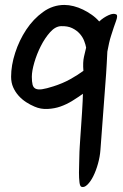

<svg xmlns="http://www.w3.org/2000/svg" viewBox="-20 -717 500 778"><path d="M387 -110Q385 -82 377 -53.5Q369 -25 358 -3Q347 19 334 31.5Q321 44 310 40Q304 38 302 21.5Q300 5 300 -17.5Q300 -40 301 -63.5Q302 -87 302 -102Q302 -105 303 -121Q304 -137 305.5 -160Q307 -183 309 -210.5Q311 -238 312.5 -263Q314 -288 315 -308Q316 -328 316 -337Q298 -324 274 -309Q250 -294 224 -285Q201 -277 173 -275.5Q145 -274 120 -285Q103 -292 86 -303Q69 -314 55.5 -329Q42 -344 33.5 -363Q25 -382 25 -406Q25 -452 41.5 -503Q58 -554 86.5 -597Q115 -640 154.5 -668.5Q194 -697 241 -697Q259 -697 278.5 -692Q298 -687 316.5 -678Q335 -669 352 -657Q369 -645 382 -630Q399 -646 420 -655.5Q441 -665 452 -658Q458 -653 450 -631.5Q442 -610 430 -572Q426 -560 422 -542.5Q418 -525 415 -508Q414 -484 412.5 -459.5Q411 -435 410 -418ZM329 -524Q327 -536 321 -551.5Q315 -567 303 -580.5Q291 -594 272.5 -603Q254 -612 227 -611Q204 -610 183 -586.5Q162 -563 145.5 -530.5Q129 -498 119 -463.5Q109 -429 109 -406Q109 -386 112 -374Q115 -362 124.5 -357.5Q134 -353 151 -355.5Q168 -358 196 -367Q234 -379 264.5 -396Q295 -413 318 -430Q315 -465 320.5 -488Q326 -511 329 -524Z"/></svg>

Font: Yeon Sung
Style: Regular
Weight: 400
Version: Version 1.001